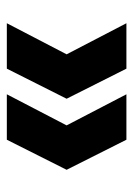

<svg xmlns="http://www.w3.org/2000/svg" viewBox="66 -576 390 562"><g transform="rotate(-90 261.0 -295.0)"><path d="M266 -120H133L45 -295L133 -470H266L175 -295ZM474 -120H341L253 -295L341 -470H474L383 -295Z"/></g></svg>

Font: Parkinsans Light SemiBold
Style: Regular
Weight: 600
Version: Version 1.000